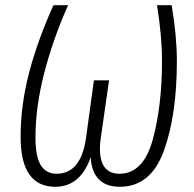

<svg xmlns="http://www.w3.org/2000/svg" viewBox="-20 -705 744 736"><path d="M59 -180Q59 -303 92 -428Q125 -553 185 -685H241Q183 -555 149.5 -425Q116 -295 116 -178Q116 -104 136.5 -71.5Q157 -39 197 -39Q291 -39 310 -178L340 -397H398L366 -174Q363 -153 363 -135Q363 -39 438 -39Q529 -39 565 -168Q601 -297 601 -472Q601 -566 582 -685H638Q658 -567 658 -471Q658 -264 608 -126.5Q558 11 439 11Q386 11 358 -18.5Q330 -48 328 -103Q288 11 192 11Q59 11 59 -180Z"/></svg>

Font: Fira Sans Extra Condensed Light
Style: Italic
Weight: 300
Width: 3
Italic angle: -8°
Designer: Carrois Corporate & Edenspiekermann AG
Foundry: Carrois Corporate GbR & Edenspiekermann AG
Version: Version 4.203